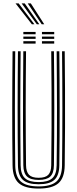

<svg xmlns="http://www.w3.org/2000/svg" viewBox="-20 -1101 454 1128"><path d="M207.2 6.8Q126 6.8 90.4 -24.9Q54.8 -56.5 53.8 -129.2Q52.8 -211.2 52.2 -294.6Q51.8 -378 51.9 -462Q52 -546 52.5 -630.6Q53 -715.2 53.8 -800H69.5Q68.8 -720 68.1 -637.1Q67.5 -554.2 67.5 -469.8Q67.5 -385.2 68 -299.9Q68.5 -214.5 69.5 -129.5Q70.5 -62.5 102.9 -34.1Q135.2 -5.8 207.2 -5.8Q278.8 -5.8 311.1 -34.1Q343.5 -62.5 344.5 -129.5Q345.5 -212.2 346 -295.8Q346.5 -379.2 346.5 -463.1Q346.5 -547 345.9 -631.4Q345.2 -715.8 344.5 -800H360.2Q361.5 -687.5 362 -576.2Q362.5 -465 362.1 -353.5Q361.8 -242 360.2 -129.2Q359.2 -56.5 323.6 -24.9Q288 6.8 207.2 6.8ZM207.2 -18.5Q142.8 -18.5 114.5 -44.4Q86.2 -70.2 85.5 -129.8Q84.5 -213.2 84 -296.8Q83.5 -380.2 83.5 -464Q83.5 -547.8 84.1 -631.6Q84.8 -715.5 85.5 -800H101.2Q100.5 -719.2 99.9 -636.1Q99.2 -553 99.2 -468.6Q99.2 -384.2 99.8 -299.4Q100.2 -214.5 101.2 -129.8Q102 -76.5 126.8 -53.9Q151.5 -31.2 207.2 -31.2Q262.5 -31.2 287.2 -53.9Q312 -76.5 312.8 -129.8Q314 -212.5 314.4 -296Q314.8 -379.5 314.8 -463.4Q314.8 -547.2 314.1 -631.4Q313.5 -715.5 312.8 -800H328.5Q329.2 -715.5 329.9 -632Q330.5 -548.5 330.5 -465Q330.5 -381.5 330.1 -297.9Q329.8 -214.2 328.5 -129.8Q327.8 -70.2 299.5 -44.4Q271.2 -18.5 207.2 -18.5ZM207.2 -44Q160 -44 138.9 -63.9Q117.8 -83.8 117 -130Q115.5 -241.8 115.1 -353Q114.8 -464.2 115.4 -575.9Q116 -687.5 117 -800H133Q132.2 -719.8 131.6 -636.6Q131 -553.5 131 -469Q131 -384.5 131.5 -299.5Q132 -214.5 133 -130.2Q133.5 -91.8 150.4 -74.1Q167.2 -56.5 207.2 -56.5Q247 -56.5 263.8 -74.1Q280.5 -91.8 281 -130.2Q282.5 -241.8 282.9 -352.9Q283.2 -464 282.8 -575.8Q282.2 -687.5 281 -800H296.8Q297.8 -715.5 298.4 -631.9Q299 -548.2 299 -464.9Q299 -381.5 298.5 -298Q298 -214.5 296.8 -130Q296.2 -83.2 275.1 -63.6Q254 -44 207.2 -44ZM226.5 -899.8V-913.5H298.5V-899.8ZM117.2 -845V-858.8H189.2V-845ZM117.2 -872.5V-886H189.2V-872.5ZM117.2 -899.8V-913.5H189.2V-899.8ZM226.5 -845V-858.8H298.5V-845ZM226.5 -872.5V-886H298.5V-872.5ZM167.2 -958.5 71.2 -1081.2H89.5L182 -958.5ZM196.2 -958.5 107 -1081.2H125.2L210.8 -958.5ZM225 -958.5 142.8 -1081.2H161L239.8 -958.5Z"/></svg>

Font: Big Shoulders Inline Text Thin
Style: Regular
Weight: 400
Version: Version 2.002